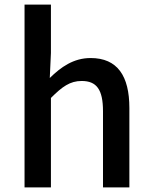

<svg xmlns="http://www.w3.org/2000/svg" viewBox="-20 -817 661 837"><path d="M87 0H202V-390C251 -439 285 -464 336 -464C401 -464 429 -427 429 -332V0H544V-346C544 -486 492 -564 375 -564C300 -564 245 -524 197 -477L202 -586V-797H87Z"/></svg>

Font: GenYoGothic2 TW M
Style: Regular
Weight: 500
Version: Version 2.100;PS 2.1;hotconv 16.6.51;makeotf.lib2.5.65220 DE